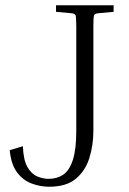

<svg xmlns="http://www.w3.org/2000/svg" viewBox="-20 -700 492 730"><path d="M193 -655V-680H412V-655L357 -650Q341 -649 338 -642.5Q335 -636 335 -601V-202Q335 -149 320 -100Q305 -51 268.5 -20.5Q232 10 167 10Q134 10 101 -2Q68 -14 45 -44.5Q22 -75 17 -129L67 -144Q69 -92 84 -65.5Q99 -39 121 -29.5Q143 -20 165 -20Q197 -20 220.5 -36Q244 -52 257 -92Q270 -132 270 -202V-601Q270 -636 267 -642.5Q264 -649 248 -650Z"/></svg>

Font: Inria Serif Light
Style: Regular
Weight: 300
Designer: Black Foundry Team
Foundry: Black Foundry
Version: Version 1.000; ttfautohint (v1.8.3)